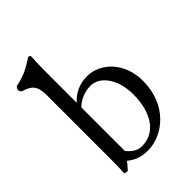

<svg xmlns="http://www.w3.org/2000/svg" viewBox="-208 -794 901 901"><g transform="rotate(-45 242.5 -343.5)"><path d="M146 -698C93 -662 64 -650 12 -639C1 -628 1 -616 12 -605C60 -591 82 -573 82 -511V-73C82 -34 81 -18 79 6C86 10 92 11 99 11C108 1 122 -14 130 -26C160 -1 191 10 234 10C336 10 449 -79 449 -238C449 -360 366 -439 279 -439C230 -439 190 -422 156 -385V-583C156 -648 159 -688 159 -688C159 -695 155 -698 146 -698ZM156 -65V-354C196 -395 248 -396 258 -396C320 -396 372 -327 372 -225C372 -111 323 -24 229 -24C198 -24 176 -41 156 -65Z"/></g></svg>

Font: Libertinus Serif
Style: Regular
Weight: 400
Designer: Philipp H. Poll, Khaled Hosny
Foundry: Caleb Maclennan
Version: Version 7.050;RELEASE